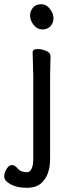

<svg xmlns="http://www.w3.org/2000/svg" viewBox="-25 -724 346 912"><path d="M172 145Q148 168 102 168Q56 168 25.5 151.5Q-5 135 -5 114Q-5 96 6.5 78Q18 60 32 60Q46 60 59.5 77Q73 94 104 94Q117 94 125 77.5Q133 61 133 31V-364L130 -475Q130 -491 154 -491Q173 -491 194 -482.5Q215 -474 215 -457L213 -364V30Q213 108 172 145ZM229 -638Q229 -615 214.5 -599.5Q200 -584 176 -584Q152 -584 135 -605.5Q118 -627 118 -650Q118 -672 132 -688Q146 -704 171 -704Q195 -704 212 -682Q229 -660 229 -638Z"/></svg>

Font: LXGW WenKai TC
Style: Bold
Weight: 700
Designer: LXGW / Fontworks Inc.
Foundry: LXGW / Fontworks Inc.
Version: Version 1.330;April 28, 2024